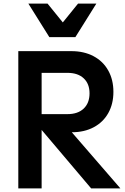

<svg xmlns="http://www.w3.org/2000/svg" viewBox="-20 -1050 695 1070"><path d="M82 -765H378Q448 -765 501 -737Q554 -709 583 -657.5Q612 -606 612 -538Q612 -471 583.5 -420Q555 -369 502.5 -341Q450 -313 381 -313H380L651 0H488L212 -326V0H82ZM356 -414Q414 -414 446.5 -445Q479 -476 479 -530Q479 -583 446.5 -613.5Q414 -644 356 -644H212V-414ZM138 -1030H245L330 -925L415 -1030H517L400 -843H255Z"/></svg>

Font: Application Semibold
Style: Regular
Weight: 600
Designer: Wei Huang
Foundry: Wei Huang
Version: Version 0.012